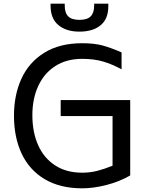

<svg xmlns="http://www.w3.org/2000/svg" viewBox="-20 -1007 812 1044"><path d="M56 0ZM688 -463V-53Q629 -19 558.5 -1Q488 17 427 17Q307 17 223.5 -32.5Q140 -82 98 -171Q56 -260 56 -378Q56 -490 96.5 -579Q137 -668 220.5 -720Q304 -772 427 -772Q493 -772 538.5 -759.5Q584 -747 641 -722V-630Q590 -658 540.5 -672.5Q491 -687 427 -687Q342 -687 281 -648Q220 -609 188 -539.5Q156 -470 156 -381Q156 -288 187.5 -217.5Q219 -147 280 -107.5Q341 -68 427 -68Q470 -68 509 -78Q548 -88 592 -106V-376H310V-463ZM255 -976V-987H332V-977Q332 -937 351 -918Q370 -899 412 -899Q454 -899 473 -918Q492 -937 492 -977V-987H569V-976Q570 -906 528 -870.5Q486 -835 412 -835Q340 -835 297.5 -870.5Q255 -906 255 -976Z"/></svg>

Font: Biryani
Style: Regular
Weight: 400
Designer: Dan Reynolds and Mathieu Réguer
Foundry: Dan Reynolds and Mathieu Réguer
Version: Version 1.004; ttfautohint (v1.1) -l 5 -r 5 -G 72 -x 0 -D la